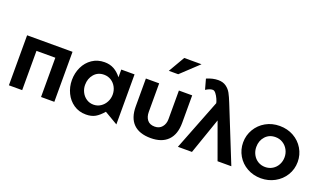

<svg xmlns="http://www.w3.org/2000/svg" viewBox="-80 -1330 3113 1847"><g transform="rotate(20 1477.0 -406.0)"><path d="M59 -512V0H195V-402H388V0H524V-512Z M886 -409Q927 -409 959.5 -388Q992 -367 1010 -332Q1028 -297 1028 -257Q1028 -217 1009.5 -181.5Q991 -146 958.5 -124.5Q926 -103 886 -103Q846 -103 814 -124Q782 -145 764 -180Q746 -215 746 -255Q746 -320 784.5 -364.5Q823 -409 886 -409ZM1159 -512H1023V-433Q988 -478 946 -501Q904 -524 850 -524Q778 -524 723.5 -487Q669 -450 640 -388.5Q611 -327 611 -256Q611 -185 640.5 -124Q670 -63 724 -26Q778 11 850 11Q906 11 944.5 -11Q983 -33 1023 -80L1159 0Z M1613 -512V-219Q1613 -171 1586 -138.5Q1559 -106 1512 -106Q1461 -106 1436 -137.5Q1411 -169 1411 -220V-512H1275V-227Q1275 -109 1335.5 -49Q1396 11 1513 11Q1627 11 1688 -51Q1749 -113 1749 -231V-512ZM1457 -657H1553L1731 -824H1554Z M1789 0H1933L2061 -369L2195 0H2336L2108 -567Q2086 -622 2067.5 -656Q2049 -690 2016.5 -713Q1984 -736 1936 -736Q1880 -736 1818 -709L1847 -604Q1868 -617 1884.5 -623.5Q1901 -630 1918 -630Q1934 -630 1950 -609.5Q1966 -589 1978 -562Q1990 -535 1992 -521V-520Z M2922 -257Q2922 -330 2885.5 -391.5Q2849 -453 2785.5 -488.5Q2722 -524 2643 -524Q2564 -524 2500.5 -488Q2437 -452 2400.5 -390Q2364 -328 2364 -255Q2364 -182 2400 -120.5Q2436 -59 2499.5 -23.5Q2563 12 2641 12Q2717 12 2781.5 -23Q2846 -58 2884 -120Q2922 -182 2922 -257ZM2788 -256Q2788 -215 2769.5 -180Q2751 -145 2717.5 -124.5Q2684 -104 2643 -104Q2602 -104 2569 -124Q2536 -144 2517 -179.5Q2498 -215 2498 -257Q2498 -322 2537.5 -365.5Q2577 -409 2641 -409Q2683 -409 2716.5 -388Q2750 -367 2769 -332Q2788 -297 2788 -256Z"/></g></svg>

Font: Geom SemiBold
Style: Bold
Weight: 600
Version: Version 1.102